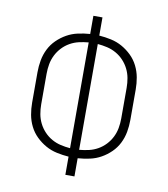

<svg xmlns="http://www.w3.org/2000/svg" viewBox="-82 -805 765 874"><g transform="rotate(10 300.0 -367.5)"><path d="M279 0V-84Q251 -86 223.5 -92Q196 -98 172 -111.5Q148 -125 128 -144.5Q108 -164 95.5 -189Q83 -214 78 -241.5Q73 -269 73 -297V-438Q73 -466 78 -493.5Q83 -521 95.5 -546Q108 -571 128 -590.5Q148 -610 172 -623.5Q196 -637 223.5 -643Q251 -649 279 -651V-735H321V-651Q349 -649 376.5 -643Q404 -637 428 -623.5Q452 -610 472 -590.5Q492 -571 504.5 -546Q517 -521 522 -493.5Q527 -466 527 -438V-297Q527 -269 522 -241.5Q517 -214 504.5 -189Q492 -164 472 -144.5Q452 -125 428 -111.5Q404 -98 376.5 -92Q349 -86 321 -84V0ZM279 -123V-612Q256 -610 234.5 -605Q213 -600 193.5 -589Q174 -578 158.5 -561.5Q143 -545 133 -525Q123 -505 119 -483Q115 -461 115 -438V-297Q115 -274 119 -252Q123 -230 133 -210Q143 -190 158.5 -173.5Q174 -157 193.5 -146Q213 -135 234.5 -130Q256 -125 279 -123ZM321 -123Q344 -125 365.5 -130Q387 -135 406.5 -146Q426 -157 441.5 -173.5Q457 -190 467 -210Q477 -230 481 -252Q485 -274 485 -297V-438Q485 -461 481 -483Q477 -505 467 -525Q457 -545 441.5 -561.5Q426 -578 406.5 -589Q387 -600 365.5 -605Q344 -610 321 -612Z"/></g></svg>

Font: Iosevka SS04 XLt Ex
Style: Regular
Weight: 200
Width: 7
Monospace: yes
Designer: Belleve Invis
Foundry: Belleve Invis
Version: Version 19.0.0; ttfautohint (v1.8.4)